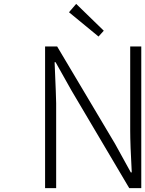

<svg xmlns="http://www.w3.org/2000/svg" viewBox="-20 -968 747 988"><path d="M212 0V-729H274L572 -228L653 -81H658Q650 -225 650 -297V-729H707V0H645L348 -502L266 -648H261Q269 -461 269 -437V0ZM487 -780 335 -905 372 -948 514 -810Z"/></svg>

Font: NotoSansHansLight
Style: Regular
Weight: 300
Designer: Ryoko NISHIZUKA  (kana & ideographs); Paul D. Hunt (Latin, Greek & Cyrillic); Wenlong ZHANG  (bopomofo); Sandoll Communi
Foundry: Adobe Systems Incorporated
Version: Version 1.00;December 8, 2021;FontCreator 13.0.0.2675 64-bit